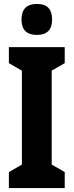

<svg xmlns="http://www.w3.org/2000/svg" viewBox="-20 -953 373 973"><path d="M308 0H25V-81L91 -119V-595L25 -633V-714H308V-633L242 -595V-119L308 -81ZM167 -933Q207 -933 225.5 -913Q244 -893 244 -854Q244 -776 167 -776Q89 -776 89 -854Q89 -933 167 -933Z"/></svg>

Font: Noto Sans Malayalam ExtraCondensed ExtraBold
Style: Regular
Weight: 800
Width: 2
Designer: Jelle Bosma - Monotype Design Team
Foundry: Monotype Imaging Inc.
Version: Version 2.104; ttfautohint (v1.8.4.7-5d5b)